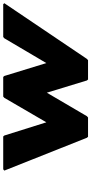

<svg xmlns="http://www.w3.org/2000/svg" viewBox="293 -853 567 1193"><g transform="rotate(-90 576.5 -256.5)"><path d="M443 7 451 0 597 -249 673 0 679 7H799L807 0L1153 -513L1147 -520H943L935 -513L781 -252L701 -513L695 -520H573L565 -513L413 -252L331 -513L325 -520H121L113 -513L317 0L323 7Z"/></g></svg>

Font: Hussar Woodtype
Style: BlkObl
Weight: 900
Foundry: Cannot Into Space Fonts
Version: Version 1.07